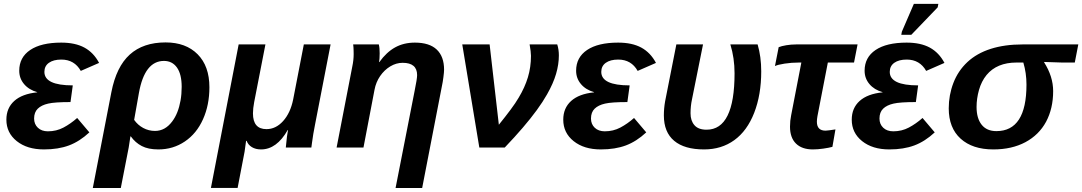

<svg xmlns="http://www.w3.org/2000/svg" viewBox="-20 -756 5546 984"><path d="M225.6 -83Q269 -83 305.4 -102.3Q341.8 -121.6 375.5 -151.4L438 -77.6Q388.2 -31.2 333.5 -10.7Q278.8 9.8 205.1 9.8Q119.1 9.8 65.9 -32.7Q12.7 -75.2 12.7 -142.6Q12.7 -202.1 53 -238.5Q93.3 -274.9 170.4 -282.7L170.9 -283.7Q127.9 -295.9 103.3 -325.2Q78.6 -354.5 78.6 -393.6Q78.6 -461.9 134.8 -499.8Q190.9 -537.6 293.9 -537.6Q365.7 -537.6 412.8 -512Q460 -486.3 487.8 -433.6L394 -392.6Q377.9 -421.4 353 -436Q328.1 -450.7 294.4 -450.7Q253.9 -450.7 230.7 -434.1Q207.5 -417.5 207.5 -387.7Q207.5 -318.4 353 -318.4L341.3 -232.9Q260.3 -232.9 227.1 -225.1Q192.4 -217.3 173.6 -199Q154.8 -180.7 154.8 -148.4Q154.8 -119.6 174.1 -101.3Q193.4 -83 225.6 -83Z M828.6 -538.6Q932.6 -538.6 992.9 -477.8Q1053.2 -417 1053.2 -308.6Q1053.2 -217.8 1020.5 -145Q987.8 -71.8 927.5 -31Q867.2 9.8 791.5 9.8Q739.7 9.8 706.5 -7.6Q673.3 -24.9 650.4 -57.1H648.4L639.6 0L599.1 207.5H455.6L550.8 -283.7Q576.2 -414.1 645 -476.3Q713.9 -538.6 828.6 -538.6ZM820.3 -443.8Q721.2 -443.8 691.9 -279.3L667.5 -141.6Q686 -115.2 714.1 -100.1Q742.2 -85 774.4 -85Q826.2 -85 862.3 -133.3Q877.9 -153.8 888.7 -180.9Q899.4 -208 905.3 -241Q911.1 -273.9 911.1 -311Q911.1 -375.5 887 -409.7Q862.8 -443.8 820.3 -443.8Z M1233.4 22Q1224.6 67.9 1215.6 114.3Q1206.5 160.6 1197.8 207H1061L1203.1 -528.3H1340.3L1282.7 -232.9Q1276.4 -199.7 1276.4 -174.8Q1276.4 -94.2 1345.7 -94.2Q1393.6 -94.2 1430.9 -135.5Q1468.3 -176.8 1482.4 -246.1L1537.1 -528.3H1674.3L1594.7 -118.2Q1589.8 -95.2 1585.7 -69.8Q1581.5 -44.4 1579.1 -25.1Q1576.7 -5.9 1575.7 0H1444.8L1446.3 -14.6Q1448.2 -37.6 1450.7 -56.2Q1453.1 -74.7 1456.1 -89.8H1454.6Q1426.3 -40 1392.1 -15.1Q1357.9 9.8 1317.9 9.8Q1290 9.8 1270.8 -2Q1251.5 -13.7 1244.1 -34.2H1241.2Q1239.3 -20.5 1237.3 -6.3Q1235.4 7.8 1233.4 22Z M2255.9 -398.9Q2255.9 -386.7 2252.4 -360.1Q2249 -333.5 2245.6 -318.8L2143.6 207.5H2007.3L2105 -290.5Q2117.7 -352.5 2117.7 -371.1Q2117.7 -434.1 2043.5 -434.1Q2010.7 -434.1 1980.2 -415.8Q1949.7 -397.5 1928.2 -366.2Q1906.7 -335 1899.4 -295.9L1842.8 0H1705.1L1785.6 -415.5Q1789.1 -432.1 1790.8 -447.8Q1792.5 -463.4 1792.5 -478.5Q1792.5 -488.3 1792.2 -497.1Q1792 -505.9 1791.5 -513.7Q1791 -521.5 1790 -528.3H1921.4Q1923.8 -519 1924.8 -507.8Q1925.8 -496.6 1925.8 -482.9Q1925.8 -469.2 1925 -457.8Q1924.3 -446.3 1922.4 -438H1924.3Q1960.9 -488.8 2005.1 -513.2Q2049.3 -537.6 2106.4 -537.6Q2180.7 -537.6 2218.3 -502Q2255.9 -466.3 2255.9 -398.9Z M2536.6 -116.7Q2571.3 -159.7 2596.9 -194.1Q2622.6 -228.5 2638.2 -255.4Q2669.9 -308.1 2685.5 -359.9Q2701.2 -411.6 2701.2 -469.7Q2701.2 -489.7 2694.3 -528.3H2835.9Q2844.2 -502 2844.2 -472.2Q2844.2 -426.3 2829.8 -377.2Q2815.4 -328.1 2783.7 -272.5Q2762.2 -234.4 2731.2 -191.9Q2700.2 -149.4 2659.4 -101.8Q2618.7 -54.2 2566.9 0H2436.5L2349.1 -528.3H2489.3Z M3079.6 -83Q3123 -83 3159.4 -102.3Q3195.8 -121.6 3229.5 -151.4L3292 -77.6Q3242.2 -31.2 3187.5 -10.7Q3132.8 9.8 3059.1 9.8Q2973.1 9.8 2919.9 -32.7Q2866.7 -75.2 2866.7 -142.6Q2866.7 -202.1 2907 -238.5Q2947.3 -274.9 3024.4 -282.7L3024.9 -283.7Q2981.9 -295.9 2957.3 -325.2Q2932.6 -354.5 2932.6 -393.6Q2932.6 -461.9 2988.8 -499.8Q3044.9 -537.6 3147.9 -537.6Q3219.7 -537.6 3266.8 -512Q3314 -486.3 3341.8 -433.6L3248 -392.6Q3231.9 -421.4 3207 -436Q3182.1 -450.7 3148.4 -450.7Q3107.9 -450.7 3084.7 -434.1Q3061.5 -417.5 3061.5 -387.7Q3061.5 -318.4 3207 -318.4L3195.3 -232.9Q3114.3 -232.9 3081.1 -225.1Q3046.4 -217.3 3027.6 -199Q3008.8 -180.7 3008.8 -148.4Q3008.8 -119.6 3028.1 -101.3Q3047.4 -83 3079.6 -83Z M3845.2 -177.7Q3809.1 -85.4 3743.4 -37.8Q3677.7 9.8 3588.4 9.8Q3487.8 9.8 3435.1 -34.4Q3382.3 -78.6 3382.3 -164.6Q3382.3 -200.2 3388.7 -236.8L3446.3 -528.3H3583L3526.4 -246.6Q3519 -212.4 3519 -175.3Q3519 -137.2 3539.1 -114.3Q3559.1 -91.3 3601.1 -91.3Q3672.9 -91.3 3708.7 -163.6Q3744.6 -235.8 3744.6 -380.4Q3744.6 -458.5 3723.1 -528.3H3862.8Q3881.3 -465.3 3881.3 -390.1Q3881.3 -270.5 3845.2 -177.7Z M4075.7 -435.5Q4036.1 -435.5 4000.7 -429.9Q3965.3 -424.3 3951.7 -417.5L3970.7 -514.2Q3984.9 -520 4009.8 -524.2Q4034.7 -528.3 4060.1 -528.3H4375L4356.9 -435.5H4222.7L4169.4 -160.6Q4166.5 -144.5 4166.5 -132.3Q4166.5 -86.4 4210.9 -86.4Q4217.8 -86.4 4229.2 -88.1Q4240.7 -89.8 4261.7 -92.8L4246.1 -3.4Q4228.5 1.5 4199.7 5.6Q4170.9 9.8 4146 9.8Q4089.8 9.8 4059.3 -20.3Q4028.8 -50.3 4028.8 -106.9Q4028.8 -137.2 4034.7 -165.5L4086.9 -435.5Z M4558.1 -83Q4601.6 -83 4637.9 -102.3Q4674.3 -121.6 4708 -151.4L4770.5 -77.6Q4720.7 -31.2 4666 -10.7Q4611.3 9.8 4537.6 9.8Q4451.7 9.8 4398.4 -32.7Q4345.2 -75.2 4345.2 -142.6Q4345.2 -202.1 4385.5 -238.5Q4425.8 -274.9 4502.9 -282.7L4503.4 -283.7Q4460.4 -295.9 4435.8 -325.2Q4411.1 -354.5 4411.1 -393.6Q4411.1 -461.9 4467.3 -499.8Q4523.4 -537.6 4626.5 -537.6Q4698.2 -537.6 4745.4 -512Q4792.5 -486.3 4820.3 -433.6L4726.6 -392.6Q4710.4 -421.4 4685.5 -436Q4660.6 -450.7 4627 -450.7Q4586.4 -450.7 4563.2 -434.1Q4540 -417.5 4540 -387.7Q4540 -318.4 4685.5 -318.4L4673.8 -232.9Q4592.8 -232.9 4559.6 -225.1Q4524.9 -217.3 4506.1 -199Q4487.3 -180.7 4487.3 -148.4Q4487.3 -119.6 4506.6 -101.3Q4525.9 -83 4558.1 -83ZM4785.6 -718.3 4650.4 -577.6H4599.1L4602.1 -593.8L4663.6 -736.3H4789.1Z M5070.8 9.8Q4963.9 9.8 4903.1 -45.4Q4842.3 -100.6 4842.3 -200.7Q4842.3 -268.6 4866 -330.6Q4889.6 -392.6 4938 -438Q4986.3 -482.9 5057.4 -505.6Q5128.4 -528.3 5220.2 -528.3H5506.3L5488.3 -435.5H5422.9L5331.5 -438.5L5331.1 -436.5Q5377.4 -363.8 5377.4 -289.1Q5377.4 -200.2 5341.3 -132.3Q5304.7 -64.5 5235.1 -27.3Q5165.5 9.8 5070.8 9.8ZM5086.4 -84Q5240.7 -84 5240.7 -322.3Q5240.7 -381.3 5224.6 -435.5H5189.9Q5088.9 -435.5 5036.1 -371.6Q5009.8 -339.4 4997.3 -294.9Q4984.9 -250.5 4984.9 -208Q4984.9 -149.4 5011 -116.7Q5037.1 -84 5086.4 -84Z"/></svg>

Font: Arimo
Style: Italic
Weight: 400
Italic angle: -12°
Designer: Steve Matteson
Foundry: Monotype Imaging Inc.
Version: Version 1.33